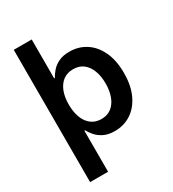

<svg xmlns="http://www.w3.org/2000/svg" viewBox="-219 -847 1056 1171"><g transform="rotate(-30 309.0 -262.0)"><path d="M352.1 10.3Q307.1 10.3 276.4 -4.9Q245.6 -20 226.6 -41.7Q207.5 -63.5 196.3 -85H191.4V204.1H64.9V-727.5H191.4V-453.6H196.3Q207 -474.1 226.1 -496.1Q245.1 -518.1 275.6 -533.2Q306.2 -548.3 352.5 -548.3Q416 -548.3 466.8 -515.9Q517.6 -483.4 547.1 -420.9Q576.7 -358.4 576.7 -269.5Q576.7 -181.6 547.6 -119.1Q518.6 -56.6 468 -23.2Q417.5 10.3 352.1 10.3ZM318.4 -94.2Q360.4 -94.2 389.2 -116.7Q418 -139.2 432.9 -179Q447.8 -218.8 447.8 -270Q447.8 -321.3 432.9 -360.6Q418 -399.9 389.4 -422.1Q360.8 -444.3 318.4 -444.3Q276.9 -444.3 247.8 -422.6Q218.8 -400.9 203.6 -361.8Q188.5 -322.8 188.5 -270Q188.5 -217.8 203.6 -178Q218.8 -138.2 248 -116.2Q277.3 -94.2 318.4 -94.2Z"/></g></svg>

Font: Inter 17pt SemiBold
Style: Regular
Weight: 600
Version: Version 4.001;git-66647c0bb